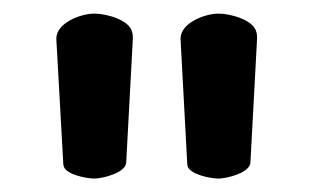

<svg xmlns="http://www.w3.org/2000/svg" viewBox="-20 -773 467 283"><path d="M255.9 -533.2C255.9 -531.7 256.3 -530.3 256.3 -528.8C259.3 -515.6 291 -509.8 301.8 -509.8C314 -509.8 348.1 -518.1 349.1 -533.2L358.9 -715.8C358.9 -719.2 358.9 -722.7 357.9 -725.6C354 -744.1 318.4 -752.9 303.2 -752.9H301.3C283.7 -752.9 246.1 -740.2 246.1 -715.8ZM73.2 -533.2C73.2 -531.7 73.2 -530.3 73.7 -528.8C76.2 -515.6 107.9 -509.8 119.1 -509.8C130.9 -509.8 165 -518.1 166 -533.2L175.8 -715.8C175.8 -719.2 175.8 -722.7 174.8 -725.6C170.9 -744.1 135.7 -752.9 120.1 -752.9H118.2C100.6 -752.9 63 -740.2 63 -715.8Z"/></svg>

Font: Tuffy
Style: Bold
Weight: 700
Designer: Thatcher Ulrich, Karoly Barta, Michael Everson
Version: Version 001.270